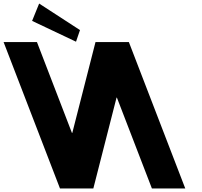

<svg xmlns="http://www.w3.org/2000/svg" viewBox="-263 -1062 1139 1082"><path d="M187.8 -892.5 165.4 -827 -82.1 -944.3 -42.4 -1042ZM395.8 -512H393.8L263 0H75L-242.8 -825H-54.8L142.4 -313H144.4L275.2 -825H463.2L781 0H593Z"/></svg>

Font: Hussar
Style: BdOpOblFour
Weight: 700
Foundry: Cannot Into Space Fonts
Version: Version 2.00